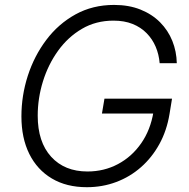

<svg xmlns="http://www.w3.org/2000/svg" viewBox="-20 -758 776 788"><path d="M336.4 10.3Q252.9 10.3 192.9 -25.4Q132.8 -61 100.3 -126.2Q67.9 -191.4 67.9 -280.3Q67.9 -365.7 94.2 -447.3Q120.6 -528.8 170.2 -594.5Q219.7 -660.2 290 -699Q360.4 -737.8 448.2 -737.8Q508.8 -737.8 556.4 -718.8Q604 -699.7 637 -666.5Q669.9 -633.3 687.3 -590.1Q704.6 -546.9 705.6 -498.5H635.3Q632.3 -534.7 618.9 -566.2Q605.5 -597.7 581.8 -621.8Q558.1 -646 524.2 -659.7Q490.2 -673.3 445.8 -673.3Q373.5 -673.3 316.2 -639.6Q258.8 -606 218.3 -549.6Q177.7 -493.2 156.2 -423.8Q134.8 -354.5 134.8 -283.2Q134.8 -175.3 189.9 -114.7Q245.1 -54.2 338.9 -54.2Q407.2 -54.2 464.1 -84.5Q521 -114.7 559.3 -169.7Q597.7 -224.6 609.9 -298.8L630.4 -292H398.4L408.7 -353H686L675.8 -290.5Q664.6 -222.2 634.3 -167Q604 -111.8 558.8 -72Q513.7 -32.2 457 -11Q400.4 10.3 336.4 10.3Z"/></svg>

Font: Inter 18pt Light
Style: Italic
Weight: 300
Italic angle: -9.3988°
Designer: Rasmus Andersson
Foundry: rsms
Version: Version 4.001;git-66647c0bb